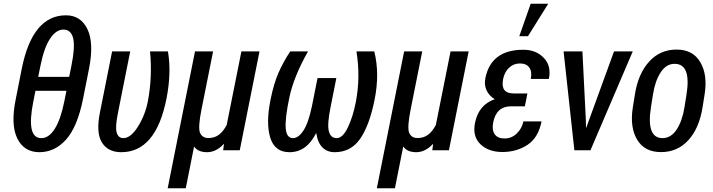

<svg xmlns="http://www.w3.org/2000/svg" viewBox="-20 -803 3811 1026"><path d="M158.2 -261.2Q118.7 -64.9 200.7 -64.9Q240.7 -64.5 272.5 -114.3Q304.2 -164.1 323.7 -261.2L335 -317.9H169.4ZM319.3 -645Q279.3 -645 247.1 -595.7Q214.8 -546.4 195.8 -449.7L184.1 -392.1H349.6L361.3 -449.7Q382.3 -554.7 370.6 -599.6Q359.4 -644.5 319.3 -645ZM190.9 10.3Q108.4 10.3 72.3 -63.5Q36.1 -137.2 64.5 -274.9L96.2 -435.5Q153.3 -721.2 332.5 -721.2Q411.6 -721.2 447.3 -647Q482.9 -572.8 455.6 -435.5L423.8 -274.9Q393.6 -125 333.5 -57.6Q273.4 9.8 190.9 10.3Z M639.2 -64.9Q678.7 -64.9 717.8 -127.4Q756.8 -190.4 770.5 -263.7Q794.9 -393.6 781.7 -528.3H877.4Q897 -414.6 869.6 -275.9Q813 10.3 627.9 10.3Q556.6 10.3 524.4 -42Q492.2 -94.2 514.2 -203.1L579.1 -528.3H675.8L610.8 -202.1Q594.7 -124.5 603.5 -94.7Q612.3 -64.9 639.2 -64.9Z M1191.4 -135.3 1270 -528.3H1366.7L1261.2 0H1172.4L1176.8 -33.2L1175.8 -33.7Q1134.8 10.3 1086.4 10.3Q1038.1 10.3 1017.1 -20L972.7 203.1H876L1022 -528.3H1118.7L1057.6 -222.7Q1037.6 -124 1048.3 -94.7Q1060.1 -65.4 1093.3 -65.4Q1126.5 -65.4 1149.9 -83Q1173.3 -100.6 1191.4 -135.3Z M1546.4 -64.9Q1575.2 -65.4 1601.6 -105.5Q1627.9 -145.5 1646.5 -233.9L1676.8 -385.7H1777.3L1747.1 -233.9Q1727.5 -138.7 1737.3 -101.6Q1747.1 -64.5 1779.3 -64.9Q1811.5 -64.9 1838.9 -122.1Q1866.2 -179.2 1881.3 -257.3Q1907.2 -390.1 1884.8 -528.3H1980Q2009.8 -410.2 1981.9 -271Q1954.1 -132.3 1904.3 -61Q1854.5 10.3 1768.6 10.3Q1728.5 10.3 1703.1 -15.1Q1677.7 -40.5 1670.4 -90.3L1668.9 -90.8Q1617.7 10.3 1527.3 10.3Q1448.2 10.3 1424.3 -66.9Q1400.4 -144 1425.3 -268.6Q1442.4 -355 1467.8 -413.1Q1493.2 -471.2 1530.8 -528.3H1626Q1549.8 -394 1526.4 -282.7Q1502.9 -171.9 1506.8 -118.2Q1510.7 -64.5 1546.4 -64.9Z M2309.1 -135.3 2387.7 -528.3H2484.4L2378.9 0H2290L2294.4 -33.2L2293.5 -33.7Q2252.4 10.3 2204.1 10.3Q2155.8 10.3 2134.8 -20L2090.3 203.1H1993.7L2139.6 -528.3H2236.3L2175.3 -222.7Q2155.3 -124 2166 -94.7Q2177.7 -65.4 2210.9 -65.4Q2244.1 -65.4 2267.6 -83Q2291 -100.6 2309.1 -135.3Z M2710.9 -234.9Q2632.8 -234.9 2615.7 -149.9Q2607.4 -108.9 2623.5 -85.9Q2639.2 -63 2676.3 -63Q2713.4 -63 2741.2 -89.4Q2769 -115.7 2776.9 -154.3H2874Q2856.9 -67.4 2799.3 -29.3Q2741.7 8.8 2666.5 9.3Q2591.3 9.8 2547.4 -32.2Q2503.4 -74.2 2518.6 -147.5Q2538.6 -243.7 2624 -272.9Q2593.8 -291 2580.1 -320.3Q2566.4 -349.6 2573.7 -385.3Q2604 -537.1 2776.9 -537.1Q2844.2 -537.1 2885.7 -494.1Q2927.2 -451.2 2913.1 -381.3H2816.4Q2824.2 -420.9 2808.1 -442.4Q2792.5 -463.9 2758.3 -463.9Q2724.1 -463.9 2699.7 -440.4Q2675.3 -417 2668.5 -379.9Q2653.3 -303.7 2724.6 -303.7H2798.3L2794.4 -285.2H2794.9L2792 -271.5L2788.6 -253.4H2788.1L2784.7 -234.9ZM2815.9 -783.2H2909.7L2801.3 -609.4H2754.9Z M3110.8 -158.7 3111.3 -121.1 3112.8 -120.6 3261.2 -528.3H3361.3L3135.3 0H3049.3L2991.7 -528.3H3092.3Z M3458.5 -230Q3432.6 -64.9 3520.5 -64.9Q3566.4 -65.4 3596.2 -111.3Q3626 -157.2 3637.7 -230L3648.4 -297.4Q3674.8 -461.9 3585 -461.9Q3540 -461.9 3510.3 -416Q3480.5 -370.1 3469.2 -297.4ZM3722.2 -470.7Q3762.2 -403.3 3745.1 -297.4L3734.4 -230Q3716.3 -117.2 3658.2 -53.7Q3600.1 9.8 3512.2 9.8Q3424.3 9.8 3384.8 -56.6Q3344.7 -123 3361.8 -230L3372.6 -297.4Q3390.1 -409.2 3448.7 -473.6Q3507.3 -538.1 3595.2 -538.1Q3683.1 -538.1 3722.2 -470.7Z"/></svg>

Font: RobotoCondensed-Italic
Style: Italic
Weight: 400
Designer: Google
Version: Version 1.200311; 2013